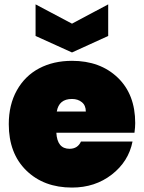

<svg xmlns="http://www.w3.org/2000/svg" viewBox="-20 -848 656 875"><path d="M308.1 -397Q248.5 -397 238.8 -339.8H371.1Q371.1 -367.7 353 -382.3Q335 -397 308.1 -397ZM584 -203.1Q565.9 -111.8 489.5 -52.5Q413.1 6.8 308.1 6.8Q179.7 6.8 99.9 -71Q20 -148.9 20 -282.2Q20 -370.6 56.9 -436.5Q93.8 -502.4 158.7 -536.6Q223.6 -570.8 308.1 -570.8Q436.5 -570.8 516.4 -494.4Q596.2 -418 596.2 -287.1Q596.2 -268.1 592.8 -243.2H236.8Q240.7 -169.9 296.9 -169.9Q334 -169.9 349.1 -203.1ZM308.1 -740.2 473.1 -828.1V-684.1L308.1 -608.9L142.1 -684.1V-828.1Z"/></svg>

Font: SVN-Poppins Black
Style: Regular
Weight: 900
Designer: Ninad Kale (Devanagari), Jonny Pinhorn (Latin)
Foundry: Indian Type Foundry
Version: Version 3.002 2017